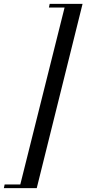

<svg xmlns="http://www.w3.org/2000/svg" viewBox="-103 -792 447 993"><path d="M87 181H-83L-79 162H2L231 -753H150L154 -772H324Z"/></svg>

Font: Playfair Display
Style: Italic
Weight: 400
Italic angle: -14°
Designer: Claus Eggers Sørensen
Foundry: Claus Eggers Sørensen
Version: Version 1.200; ttfautohint (v1.6)